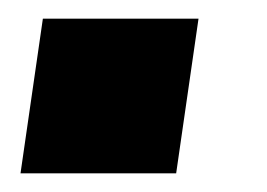

<svg xmlns="http://www.w3.org/2000/svg" viewBox="-20 -186 287 206"><path d="M193 -166 169 0H2L26 -166Z"/></svg>

Font: Pathway Extreme SemiCondensed ExtraBold
Style: Italic
Weight: 800
Width: 4
Italic angle: -8°
Version: Version 1.001;gftools[0.9.26]